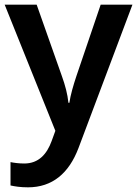

<svg xmlns="http://www.w3.org/2000/svg" viewBox="-20 -562 587 822"><path d="M0 -542 217 -2 201 42C181 97 146 138 84 138C61 138 39 135 25 132V232C43 236 67 240 100 240C204 240 275 180 316 72L547 -542H411L307 -236C294 -197 282 -156 277 -122H273C269 -160 259 -197 245 -236L137 -542Z"/></svg>

Font: Noto Sans Bengali SemiBold
Style: Regular
Weight: 600
Designer: Jelle Bosma - Monotype Design Team
Foundry: Monotype Imaging Inc.
Version: Version 2.003